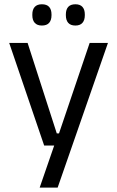

<svg xmlns="http://www.w3.org/2000/svg" viewBox="-20 -684 534 876"><path d="M285.5 -75.5 243 -57 389 -488H472.5L243 172H161L238 -51L273.5 -20H181.5L22 -488H106L239 -75.5ZM171 -567.5Q149.5 -567.5 138.5 -579.8Q127.5 -592 127.5 -614.5V-618Q127.5 -640.5 138.5 -652.5Q149.5 -664.5 171 -664.5Q193.5 -664.5 204.2 -652.5Q215 -640.5 215 -618V-614.5Q215 -592 204.2 -579.8Q193.5 -567.5 171 -567.5ZM324 -567.5Q302 -567.5 291.2 -579.8Q280.5 -592 280.5 -614.5V-618Q280.5 -640.5 291.2 -652.5Q302 -664.5 324 -664.5Q345.5 -664.5 356.2 -652.5Q367 -640.5 367 -618V-614.5Q367 -592 356.2 -579.8Q345.5 -567.5 324 -567.5Z"/></svg>

Font: Anek Gurmukhi Medium
Style: Regular
Weight: 400
Version: Version 1.003